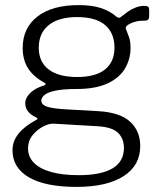

<svg xmlns="http://www.w3.org/2000/svg" viewBox="-20 -558 634 753"><path d="M546 -535Q557 -535 561 -531.5Q565 -528 565 -520V-495Q565 -486 561.5 -481.5Q558 -477 547 -477Q529 -477 517 -474.5Q505 -472 494 -467Q469 -456 474 -444Q478 -432 485 -415Q492 -398 492 -370Q492 -326 470 -289Q448 -252 401 -230.5Q354 -209 281 -209Q228 -209 197.5 -202.5Q167 -196 154.5 -185.5Q142 -175 142 -164Q142 -147 165 -139.5Q188 -132 241 -129L366 -122Q451 -117 490.5 -80.5Q530 -44 530 15Q530 91 464.5 133Q399 175 280 175Q158 175 93.5 137.5Q29 100 29 31Q29 -4 52.5 -33.5Q76 -63 121 -87Q133 -92 121 -98Q101 -107 90 -121Q79 -135 79 -153Q79 -166 87 -179Q95 -192 111 -203.5Q127 -215 153 -223Q159 -225 158.5 -228.5Q158 -232 152 -235Q110 -258 89.5 -291Q69 -324 69 -370Q69 -448 126.5 -493Q184 -538 289 -538Q340 -538 375.5 -526.5Q411 -515 436 -493Q441 -489 446 -488.5Q451 -488 456 -493Q467 -502 481 -512Q495 -522 512 -528.5Q529 -535 546 -535ZM282 -256Q356 -256 392.5 -286Q429 -316 429 -371Q429 -428 392.5 -459.5Q356 -491 282 -491Q210 -491 171 -459.5Q132 -428 132 -371Q132 -315 171 -285.5Q210 -256 282 -256ZM190 -73Q173 -74 149.5 -62Q126 -50 108 -28Q90 -6 90 24Q90 57 113 80.5Q136 104 180.5 116.5Q225 129 289 129Q376 129 421 102.5Q466 76 466 22Q466 -15 442.5 -37.5Q419 -60 361 -63Z"/></svg>

Font: Libre Franklin Thin Light
Style: Regular
Weight: 300
Version: Version 3.000